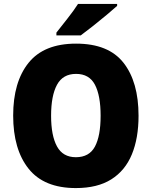

<svg xmlns="http://www.w3.org/2000/svg" viewBox="-20 -998 772 977"><path d="M685 -409Q685 -295 651 -212.5Q617 -130 546.5 -85.5Q476 -41 366 -41Q204 -41 125.5 -139.5Q47 -238 47 -410Q47 -581 125.5 -678.5Q204 -776 367 -776Q532 -776 608.5 -678.5Q685 -581 685 -409ZM240 -409Q240 -308 270 -253Q300 -198 366 -198Q434 -198 463 -252Q492 -306 492 -409Q492 -512 463 -567Q434 -622 367 -622Q300 -622 270 -566.5Q240 -511 240 -409ZM576 -968Q556 -950 522.5 -922Q489 -894 453 -865.5Q417 -837 391 -818H267V-832Q292 -864 324 -904.5Q356 -945 377 -978H576Z"/></svg>

Font: Noto Sans Tamil UI SemiCondensed Black
Style: Regular
Weight: 900
Width: 4
Designer: Jelle Bosma - Monotype Design Team
Foundry: Monotype Imaging Inc.
Version: Version 2.004; ttfautohint (v1.8.4.7-5d5b)